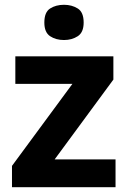

<svg xmlns="http://www.w3.org/2000/svg" viewBox="-20 -781 533 801"><path d="M462 0H30V-89L282 -431H44V-546H453V-449L208 -116H462ZM247 -761Q280 -761 304.5 -745.5Q329 -730 329 -687Q329 -646 304.5 -630Q280 -614 247 -614Q213 -614 189 -630Q165 -646 165 -687Q165 -730 189 -745.5Q213 -761 247 -761Z"/></svg>

Font: Noto Sans Cherokee
Style: Bold
Weight: 700
Designer: Monotype Design Team
Foundry: Monotype Imaging Inc.
Version: Version 2.001; ttfautohint (v1.8.4.7-5d5b)